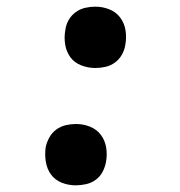

<svg xmlns="http://www.w3.org/2000/svg" viewBox="-20 -548 540 576"><path d="M266 -344Q244 -344 223.5 -352Q203 -360 191 -376.5Q179 -393 175.5 -414.5Q172 -436 176 -458Q178 -474 186 -488Q194 -502 207 -511.5Q220 -521 235.5 -524.5Q251 -528 266 -528Q288 -528 308 -520Q328 -512 340.5 -495.5Q353 -479 356.5 -457.5Q360 -436 356 -414Q354 -399 346 -384.5Q338 -370 325 -360.5Q312 -351 296.5 -347.5Q281 -344 266 -344ZM207 8Q185 8 165 0Q145 -8 133 -24.5Q121 -41 117.5 -62.5Q114 -84 117 -106Q120 -121 128 -135.5Q136 -150 149 -159.5Q162 -169 177.5 -172.5Q193 -176 208 -176Q230 -176 250 -168Q270 -160 282.5 -143.5Q295 -127 298.5 -105.5Q302 -84 298 -62Q295 -46 287.5 -32Q280 -18 267 -8.5Q254 1 238 4.5Q222 8 207 8Z"/></svg>

Font: Iosevka Curly Slab Semibold
Style: Italic
Weight: 600
Italic angle: -9°
Monospace: yes
Designer: Belleve Invis
Foundry: Belleve Invis
Version: Version 22.1.2; ttfautohint (v1.8.4)